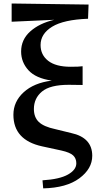

<svg xmlns="http://www.w3.org/2000/svg" viewBox="-20 -833 547 1070"><path d="M288.1 -113.3 376 -91.8Q494.1 -66.4 494.1 35.2Q494.1 107.4 422.4 160.6Q350.6 213.9 220.7 216.8L216.8 171.9Q312.5 166 358.9 139.6Q405.3 113.3 405.3 77.1Q405.3 49.8 387.7 33.2Q370.1 16.6 322.3 5.9L213.9 -17.6Q54.7 -52.7 54.7 -193.4Q54.7 -266.6 111.8 -318.8Q168.9 -371.1 268.6 -383.8Q179.7 -396.5 138.7 -441.4Q97.7 -486.3 97.7 -545.9Q97.7 -612.3 148.4 -657.7Q199.2 -703.1 282.2 -722.7L44.9 -711.9V-813.5L473.6 -807.6L470.7 -728.5Q335 -723.6 270.5 -684.1Q206.1 -644.5 206.1 -582Q206.1 -527.3 248.5 -494.1Q291 -460.9 374 -460.9Q421.9 -460.9 440.4 -463.9V-359.4Q417 -360.4 363.3 -360.4Q258.8 -360.4 213.9 -322.8Q168.9 -285.2 168.9 -225.6Q168.9 -179.7 196.3 -153.3Q223.6 -127 288.1 -113.3Z"/></svg>

Font: GenYoMin TW TTF Bold
Style: Regular
Weight: 700
Version: Version 1.300